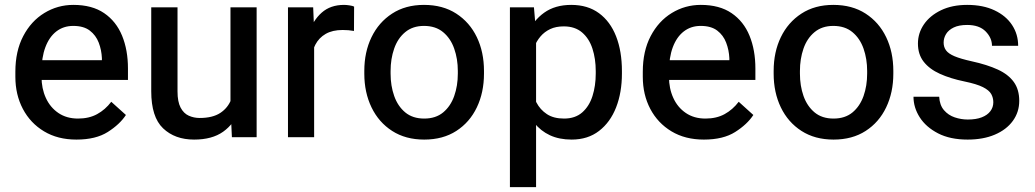

<svg xmlns="http://www.w3.org/2000/svg" viewBox="-20 -558 4211 781"><path d="M291 9.8Q214.8 9.8 159.2 -23.7Q103.5 -57.1 73 -115Q42.5 -172.9 42.5 -245.6V-266.1Q42.5 -350.1 74.5 -411.1Q106.4 -472.2 160.4 -505.1Q214.4 -538.1 278.3 -538.1Q354.5 -538.1 403.6 -504.6Q452.6 -471.2 476.6 -412.8Q500.5 -354.5 500.5 -279.3V-232.9H98.6V-313H394.5V-321.3Q393.1 -354.5 381.6 -384.5Q370.1 -414.6 345.2 -433.6Q320.3 -452.6 277.8 -452.6Q238.3 -452.6 209.2 -430.2Q180.2 -407.7 164.6 -366Q148.9 -324.2 148.9 -266.1V-245.6Q148.9 -198.2 166.5 -159.7Q184.1 -121.1 217.5 -98.4Q251 -75.7 297.4 -75.7Q342.3 -75.7 375.2 -93.8Q408.2 -111.8 432.6 -144L492.2 -90.3Q467.3 -52.2 418.5 -21.2Q369.6 9.8 291 9.8Z M917.5 -528.3H1023.9V0H923.3L917.5 -123.5ZM973.6 -235.4Q973.6 -164.6 953.1 -109.4Q932.6 -54.2 887.7 -22.2Q842.8 9.8 769.5 9.8Q691.4 9.8 643.3 -36.1Q595.2 -82 595.2 -187V-528.3H702.1V-186Q702.1 -144 714.6 -120.4Q727.1 -96.7 747.8 -87.4Q768.6 -78.1 792 -78.1Q845.2 -78.1 876.5 -98.9Q907.7 -119.6 921.1 -155.3Q934.6 -190.9 934.6 -234.4Z M1257.8 0H1151.4V-528.3H1253.9L1257.8 -435.1ZM1419.9 -432.1Q1408.2 -434.1 1397 -435.1Q1385.7 -436 1373.5 -436Q1332.5 -436 1304.9 -420.2Q1277.3 -404.3 1262.7 -376.2Q1248 -348.1 1245.1 -310.5L1218.3 -303.2Q1218.3 -368.7 1235.6 -421.9Q1252.9 -475.1 1288.6 -506.6Q1324.2 -538.1 1379.4 -538.1Q1389.2 -538.1 1401.9 -536.1Q1414.6 -534.2 1420.4 -531.2Z M1461.9 -269.5Q1461.9 -346.2 1491.2 -406.7Q1520.5 -467.3 1575 -502.7Q1629.4 -538.1 1704.6 -538.1Q1781.2 -538.1 1835.9 -502.7Q1890.6 -467.3 1919.7 -406.7Q1948.7 -346.2 1948.7 -269.5V-258.3Q1948.7 -182.1 1919.7 -121.3Q1890.6 -60.5 1836.2 -25.4Q1781.7 9.8 1705.6 9.8Q1629.9 9.8 1575.2 -25.4Q1520.5 -60.5 1491.2 -121.3Q1461.9 -182.1 1461.9 -258.3ZM1568.8 -258.3Q1568.8 -209 1583.5 -167.5Q1598.1 -126 1628.4 -100.8Q1658.7 -75.7 1705.6 -75.7Q1752.4 -75.7 1782.7 -100.8Q1813 -126 1827.6 -167.5Q1842.3 -209 1842.3 -258.3V-269.5Q1842.3 -318.4 1827.6 -360.1Q1813 -401.9 1782.5 -427.2Q1752 -452.6 1704.6 -452.6Q1658.7 -452.6 1628.2 -427.2Q1597.7 -401.9 1583.3 -360.1Q1568.8 -318.4 1568.8 -269.5Z M2305.2 9.8Q2254.9 9.8 2217 -7.8Q2179.2 -25.4 2153.3 -58.1Q2127.4 -90.8 2111.8 -136Q2096.2 -181.2 2089.8 -236.3V-282.7Q2098.1 -360.4 2123.5 -417.5Q2148.9 -474.6 2193.4 -506.3Q2237.8 -538.1 2303.7 -538.1Q2370.6 -538.1 2416.5 -504.4Q2462.4 -470.7 2486.1 -410.2Q2509.8 -349.6 2509.8 -269V-258.8Q2509.8 -181.6 2486.1 -121.1Q2462.4 -60.5 2416.7 -25.4Q2371.1 9.8 2305.2 9.8ZM2054.2 203.1V-528.3H2151.9L2160.6 -426.8V203.1ZM2274.4 -75.7Q2319.8 -75.7 2348.4 -100.8Q2377 -126 2390.1 -167.5Q2403.3 -209 2403.3 -258.8V-269Q2403.3 -318.8 2389.9 -360.1Q2376.5 -401.4 2347.7 -426Q2318.8 -450.7 2273.4 -450.7Q2241.2 -450.7 2218 -439.7Q2194.8 -428.7 2178.7 -409.9Q2162.6 -391.1 2152.8 -366.2Q2143.1 -341.3 2138.7 -313V-205.6Q2146.5 -170.9 2161.9 -141.4Q2177.2 -111.8 2204.6 -93.8Q2231.9 -75.7 2274.4 -75.7Z M2843.3 9.8Q2767.1 9.8 2711.4 -23.7Q2655.8 -57.1 2625.2 -115Q2594.7 -172.9 2594.7 -245.6V-266.1Q2594.7 -350.1 2626.7 -411.1Q2658.7 -472.2 2712.6 -505.1Q2766.6 -538.1 2830.6 -538.1Q2906.7 -538.1 2955.8 -504.6Q3004.9 -471.2 3028.8 -412.8Q3052.7 -354.5 3052.7 -279.3V-232.9H2650.9V-313H2946.8V-321.3Q2945.3 -354.5 2933.8 -384.5Q2922.4 -414.6 2897.5 -433.6Q2872.6 -452.6 2830.1 -452.6Q2790.5 -452.6 2761.5 -430.2Q2732.4 -407.7 2716.8 -366Q2701.2 -324.2 2701.2 -266.1V-245.6Q2701.2 -198.2 2718.8 -159.7Q2736.3 -121.1 2769.8 -98.4Q2803.2 -75.7 2849.6 -75.7Q2894.5 -75.7 2927.5 -93.8Q2960.4 -111.8 2984.9 -144L3044.4 -90.3Q3019.5 -52.2 2970.7 -21.2Q2921.9 9.8 2843.3 9.8Z M3127 -269.5Q3127 -346.2 3156.2 -406.7Q3185.5 -467.3 3240 -502.7Q3294.4 -538.1 3369.6 -538.1Q3446.3 -538.1 3501 -502.7Q3555.7 -467.3 3584.7 -406.7Q3613.8 -346.2 3613.8 -269.5V-258.3Q3613.8 -182.1 3584.7 -121.3Q3555.7 -60.5 3501.2 -25.4Q3446.8 9.8 3370.6 9.8Q3294.9 9.8 3240.2 -25.4Q3185.5 -60.5 3156.2 -121.3Q3127 -182.1 3127 -258.3ZM3233.9 -258.3Q3233.9 -209 3248.5 -167.5Q3263.2 -126 3293.5 -100.8Q3323.7 -75.7 3370.6 -75.7Q3417.5 -75.7 3447.8 -100.8Q3478 -126 3492.7 -167.5Q3507.3 -209 3507.3 -258.3V-269.5Q3507.3 -318.4 3492.7 -360.1Q3478 -401.9 3447.5 -427.2Q3417 -452.6 3369.6 -452.6Q3323.7 -452.6 3293.2 -427.2Q3262.7 -401.9 3248.3 -360.1Q3233.9 -318.4 3233.9 -269.5Z M3916 9.8Q3844.7 9.8 3795.7 -15.6Q3746.6 -41 3721.2 -80.8Q3695.8 -120.6 3695.8 -164.6H3800.3Q3802.2 -130.4 3819.8 -109.9Q3837.4 -89.4 3863.5 -80.6Q3889.6 -71.8 3916.5 -71.8Q3950.7 -71.8 3973.6 -80.8Q3996.6 -89.8 4008.5 -105.7Q4020.5 -121.6 4020.5 -142.1Q4020.5 -160.2 4012 -175.5Q4003.4 -190.9 3978.3 -203.6Q3953.1 -216.3 3903.3 -226.6Q3846.2 -238.3 3803.5 -257.6Q3760.7 -276.9 3737.3 -306.9Q3713.9 -336.9 3713.9 -380.9Q3713.9 -423.3 3738.3 -459Q3762.7 -494.6 3807.9 -516.4Q3853 -538.1 3914.1 -538.1Q3979 -538.1 4025.6 -515.9Q4072.3 -493.7 4096.9 -456.1Q4121.6 -418.5 4121.6 -371.6H4015.1Q4015.1 -403.8 3989.3 -430.2Q3963.4 -456.5 3914.1 -456.5Q3880.9 -456.5 3859.6 -446.3Q3838.4 -436 3828.4 -419.7Q3818.4 -403.3 3818.4 -384.8Q3818.4 -366.7 3828.1 -353.3Q3837.9 -339.8 3862.5 -329.3Q3887.2 -318.8 3933.1 -308.6Q3995.6 -294.9 4038.6 -275.1Q4081.5 -255.4 4103.8 -224.6Q4126 -193.8 4126 -147.9Q4126 -102.1 4099.9 -66.2Q4073.7 -30.3 4026.6 -10.3Q3979.5 9.8 3916 9.8Z"/></svg>

Font: Heebo Medium
Style: Regular
Weight: 500
Designer: Oded Ezer
Foundry: Ezer Type House
Version: Version 3.100